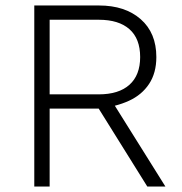

<svg xmlns="http://www.w3.org/2000/svg" viewBox="-20 -680 664 700"><path d="M341 -660Q436 -660 493 -610Q550 -560 550 -472Q550 -414 523.5 -374Q497 -334 450 -312.5Q403 -291 340 -284H335H161V0H105V-660ZM340 -336Q413 -336 452 -371Q491 -406 491 -472Q491 -539 452 -573.5Q413 -608 340 -608H161V-336ZM379 -326 583 0H517L333 -295Z"/></svg>

Font: Kantumruy Pro Light
Style: Regular
Weight: 300
Version: Version 1.002